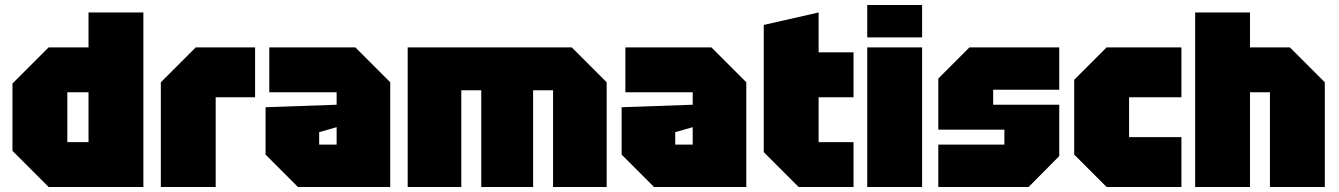

<svg xmlns="http://www.w3.org/2000/svg" viewBox="-20 -750 5368 770"><path d="M555 -700V0H175L30 -145V-415L175 -560H335V-700ZM250 -180H335V-380H250Z M625 0V-420L765 -560H1003V-360H845V0Z M1045 -130V-320L1330 -330V-380H1060V-560H1405L1545 -420V0H1175ZM1260 -220V-170H1330V-240Z M1615 -560H2273L2413 -420V0H2198V-388H2118V0H1910V-388H1830V0H1615Z M2473 -130V-320L2758 -330V-380H2488V-560H2833L2973 -420V0H2603ZM2688 -220V-170H2758V-240Z M3043 -650 3263 -700V-540H3403V-360H3263V-180H3403V0H3183L3043 -140Z M3458 0V-560H3678V0ZM3458 -600V-730H3678V-600Z M3743 0V-170H4008V-230H3743V-435L3868 -560H4228V-390H3963V-330H4228V-124L4105 0Z M4288 -130V-430L4418 -560H4718V-360H4508V-200H4718V0H4418Z M4773 0V-700H4993V-560H5153L5293 -420V0H5073V-380H4993V0Z"/></svg>

Font: Tektur SemiCondensed Black
Style: Regular
Weight: 900
Width: 4
Designer: Adam Jagosz
Foundry: Adam Jagosz
Version: Version 1.005;gftools[0.9.30]